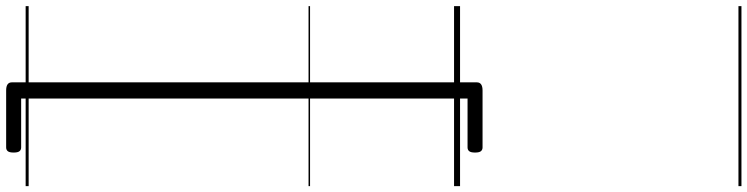

<svg xmlns="http://www.w3.org/2000/svg" viewBox="-946 -608 2491 640"><g transform="rotate(-90 300.0 -287.5)"><path d="M112 50Q112 36 116.5 30.5Q121 25 129 25H292V-1463H129Q121 -1463 116.5 -1468.5Q112 -1474 112 -1488Q112 -1502 116.5 -1507.5Q121 -1513 129 -1513H319Q346 -1513 346 -1494V56Q346 75 319 75H129Q121 75 116.5 69.5Q112 64 112 50ZM0 928H600V938H0ZM0 -20H600V0H0ZM0 -505H600V-500H0ZM0 -1448H600V-1438H0Z"/></g></svg>

Font: Playwrite ID Guides
Style: Regular
Weight: 400
Designer: Veronika Burian, José Scaglione
Foundry: TypeTogether
Version: Version 1.003